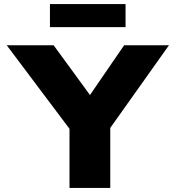

<svg xmlns="http://www.w3.org/2000/svg" viewBox="-20 -922 862 942"><path d="M321 0V-335L333 -274L13 -700H243L482 -373L366 -375L589 -700H809L510 -279L521 -343V0ZM225 -789V-902H596V-789Z"/></svg>

Font: Lexend Exa ExtraBold
Style: Regular
Weight: 800
Designer: Bonnie Shaver-Troup, Thomas Jockin
Foundry: Lexend
Version: Version 1.007